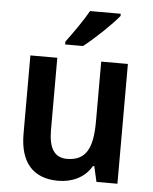

<svg xmlns="http://www.w3.org/2000/svg" viewBox="-54 -812 690 867"><g transform="rotate(5 290.5 -378.0)"><path d="M458 -756V-766H319C294 -721 252 -662 220 -619V-606H301C349 -643 428 -718 458 -756ZM510 -543H389V-272C389 -155 362 -92 273 -92C216 -92 190 -133 190 -216V-543H68V-188C68 -56 130 10 242 10C305 10 362 -16 393 -70H399L415 0H510Z"/></g></svg>

Font: Noto Sans Myanmar UI SemiCondensed SemiBold
Style: Regular
Weight: 600
Width: 4
Designer: Monotype Design Team
Foundry: Monotype Imaging Inc.
Version: Version 2.103